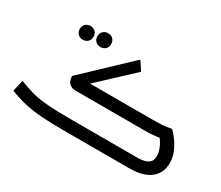

<svg xmlns="http://www.w3.org/2000/svg" viewBox="-135 -1127 1668 1450"><g transform="rotate(30 699.5 -402.0)"><path d="M486 -375 467 -406H1060Q1101 -406 1143.5 -408Q1186 -410 1216 -418H1228Q1253 -395 1278.5 -359Q1304 -323 1322.5 -279Q1341 -235 1341 -187Q1341 -147 1327 -113Q1313 -79 1283 -53.5Q1253 -28 1206 -14Q1159 0 1094 0H511Q421 0 328.5 -6Q236 -12 148 -35Q129 -41 110 -47Q91 -53 74 -58.5Q57 -64 44 -70L66 -166H75Q86 -161 106 -154Q126 -147 146 -141Q166 -135 177 -131Q226 -116 288 -109.5Q350 -103 418.5 -101.5Q487 -100 551 -100H1110Q1164 -100 1197 -118.5Q1230 -137 1230 -183Q1230 -219 1210.5 -262Q1191 -305 1157 -338L1212 -321Q1179 -314 1156 -311Q1133 -308 1110 -306.5Q1087 -305 1053 -305H449Q421 -305 398 -322.5Q375 -340 372 -388L752 -748H761L808 -676ZM448 -684Q423 -684 405.5 -700Q388 -716 388 -744Q388 -771 405.5 -787.5Q423 -804 448 -804Q474 -804 491 -787.5Q508 -771 508 -744Q508 -716 491 -700Q474 -684 448 -684ZM305 -665Q280 -665 262.5 -681.5Q245 -698 245 -725Q245 -752 262.5 -768.5Q280 -785 305 -785Q331 -785 348 -768.5Q365 -752 365 -725Q365 -698 348 -681.5Q331 -665 305 -665Z"/></g></svg>

Font: Kufam Medium
Style: Italic
Weight: 500
Italic angle: -11°
Designer: Artur Schmal
Foundry: Original Type
Version: Version 1.301; ttfautohint (v1.8.3)